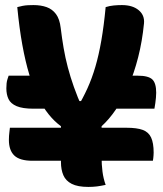

<svg xmlns="http://www.w3.org/2000/svg" viewBox="-20 -728 640 756"><path d="M14 -430H195V-300H112Q69 -300 45.5 -310Q22 -320 13.5 -338Q5 -356 5 -380Q5 -391 6 -400Q7 -409 9.5 -416.5Q12 -424 14 -430ZM363 -430H522Q564 -430 579.5 -415.5Q595 -401 595 -363Q595 -354 594 -343Q593 -332 591.5 -321.5Q590 -311 588 -300H363ZM582 -95H108Q58 -95 36.5 -115.5Q15 -136 15 -177Q15 -185 15.5 -192.5Q16 -200 17 -208Q18 -216 19 -225H478Q519 -225 542 -216.5Q565 -208 575 -186.5Q585 -165 585 -127Q585 -122 584.5 -116Q584 -110 583.5 -105Q583 -100 582 -95ZM380 -231Q380 -209 380 -187Q380 -165 380 -145.5Q380 -126 380 -110Q380 -80 383.5 -52.5Q387 -25 396 0Q386 2 378 3.5Q370 5 362 6Q354 7 345.5 7.5Q337 8 328 8Q286 8 262.5 -4Q239 -16 229.5 -38Q220 -60 220 -90Q220 -99 220 -113.5Q220 -128 220 -147Q220 -166 220 -187.5Q220 -209 220 -231Q194 -250 171.5 -278Q149 -306 130 -344.5Q111 -383 95.5 -434Q80 -485 68 -551Q56 -617 48 -700Q59 -703 69.5 -705Q80 -707 90.5 -707.5Q101 -708 112 -708Q141 -708 163.5 -700Q186 -692 200.5 -672.5Q215 -653 219 -618Q224 -577 230.5 -539Q237 -501 247 -463Q257 -425 271 -385.5Q285 -346 305 -301L260 -330H330L283 -302Q306 -340 324 -379.5Q342 -419 355.5 -465Q369 -511 379 -568.5Q389 -626 396 -700Q412 -705 428 -706.5Q444 -708 460 -708Q502 -708 526 -688Q550 -668 547 -636Q540 -565 524 -502.5Q508 -440 485.5 -388Q463 -336 436 -296.5Q409 -257 380 -231Z"/></svg>

Font: Recursive Casual ExtraBold
Style: Regular
Weight: 800
Version: Version 1.047